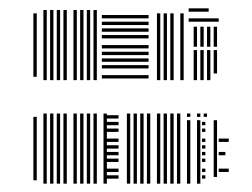

<svg xmlns="http://www.w3.org/2000/svg" viewBox="-20 -528 603 460"><path d="M68 -96H60V-248H68ZM92 -88H84V-256H92ZM108 -88H100V-256H108ZM124 -88H116V-256H124ZM140 -88H132V-256H140ZM164 -88H156V-256H164ZM180 -88H172V-256H180ZM196 -88H188V-256H196ZM212 -88H204V-256H212ZM236 -88H228V-256H236ZM264 -100H232V-108H264ZM264 -116H232V-124H264ZM264 -140H232V-148H264ZM264 -156H232V-164H264ZM264 -172H232V-180H264ZM264 -188H232V-196H264ZM264 -212H232V-220H264ZM264 -228H232V-236H264ZM264 -244H232V-252H264ZM292 -88H284V-256H292ZM308 -88H300V-256H308ZM324 -88H316V-256H324ZM340 -88H332V-256H340ZM364 -88H356V-256H364ZM380 -88H372V-256H380ZM396 -88H388V-256H396ZM412 -88H404V-256H412ZM436 -88H428V-240H436ZM460 -88H452V-240H460ZM472 -100H464V-108H472ZM472 -116H464V-124H472ZM472 -140H464V-148H472ZM472 -156H464V-164H472ZM472 -172H464V-180H472ZM472 -188H464V-196H472ZM472 -212H464V-220H472ZM472 -228H464V-236H472ZM436 -248H428V-256H436ZM460 -248H452V-256H460ZM476 -248H468V-256H476ZM500 -104H492V-240H500ZM528 -116H504V-124H528ZM520 -156H504V-164H520ZM528 -188H504V-196H528ZM68 -344H60V-496H68ZM92 -336H84V-504H92ZM108 -336H100V-504H108ZM124 -336H116V-504H124ZM140 -336H132V-504H140ZM164 -336H156V-504H164ZM180 -336H172V-504H180ZM196 -336H188V-504H196ZM212 -336H204V-504H212ZM336 -340H224V-348H336ZM336 -364H224V-372H336ZM336 -380H224V-388H336ZM336 -396H224V-404H336ZM336 -412H224V-420H336ZM336 -436H224V-444H336ZM336 -452H224V-460H336ZM336 -468H224V-476H336ZM336 -484H224V-492H336ZM364 -336H356V-496H364ZM380 -336H372V-496H380ZM396 -336H388V-496H396ZM420 -336H412V-496H420ZM452 -336H444V-408H452ZM468 -336H460V-408H468ZM484 -336H476V-408H484ZM500 -352H492V-408H500ZM452 -416H444V-464H452ZM468 -416H460V-464H468ZM484 -416H476V-464H484ZM500 -416H492V-464H500ZM504 -476H432V-484H504ZM480 -500H432V-508H480Z"/></svg>

Font: Rubik Lines
Style: Regular
Weight: 400
Designer: Hubert and Fischer, NaN
Foundry: Hubert and Fischer, NaN
Version: Version 2.201